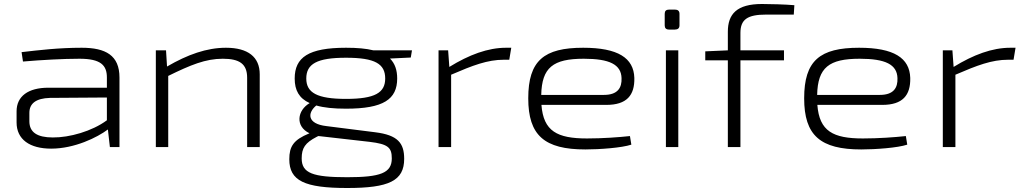

<svg xmlns="http://www.w3.org/2000/svg" viewBox="-20 -736 5138 961"><path d="M389 -497C274 -497 174 -485 88 -475L95 -428C189 -436 296 -442 378 -442C485 -442 515 -409 515 -348V-297H222C121 -297 63 -254 63 -179V-123C63 -38 129 8 236 8C353 8 467 -48 520 -88L530 0H578V-348C578 -459 509 -497 389 -497ZM244 -48C166 -48 127 -74 127 -129V-171C127 -218 160 -244 230 -246L515 -248V-134C441 -79 327 -47 244 -48Z M1111 -497C1015 -497 919 -463 816 -403L811 -484H760V0H822V-356C934 -411 1009 -442 1095 -442C1179 -442 1217 -416 1217 -347V0H1280V-364C1280 -451 1221 -497 1111 -497Z M2036 -448 2042 -484H1849C1813 -493 1768 -497 1712 -497C1524 -497 1455 -449 1455 -343C1455 -284 1477 -244 1530 -220C1468 -184 1456 -104 1529 -69L1527 -68C1449 -36 1428 -3 1428 61C1428 169 1504 205 1718 205C1927 205 2003 169 2003 59C2003 -20 1971 -60 1858 -74L1613 -105C1518 -116 1517 -170 1563 -208C1601 -197 1650 -192 1712 -192C1899 -192 1968 -239 1968 -343C1968 -385 1957 -418 1932 -443ZM1712 -241C1567 -241 1513 -272 1513 -343C1513 -416 1566 -447 1712 -447C1858 -447 1908 -416 1908 -343C1908 -272 1857 -241 1712 -241ZM1941 57C1941 130 1884 151 1718 151C1546 151 1490 131 1490 57C1490 5 1507 -21 1565 -51L1573 -55L1584 -54L1830 -26C1922 -15 1941 2 1941 57Z M2539 -497H2513C2422 -497 2328 -462 2229 -401L2223 -484H2175V0H2238V-362C2347 -409 2420 -437 2502 -437H2529Z M2918 -43C2769 -43 2700 -79 2690 -211H3015C3117 -211 3157 -259 3155 -346C3152 -446 3073 -497 2899 -497C2703 -497 2624 -433 2624 -244C2624 -58 2705 12 2910 12C2980 12 3092 4 3140 -12L3133 -55C3078 -49 2996 -43 2918 -43ZM2902 -442C3031 -442 3089 -413 3091 -345C3093 -297 3072 -261 3003 -261H2689C2692 -398 2748 -442 2902 -442Z M3329 -688C3314 -688 3307 -681 3307 -667V-609C3307 -595 3314 -588 3329 -588H3358C3373 -588 3381 -595 3381 -609V-667C3381 -681 3373 -688 3358 -688ZM3375 0V-484H3313V0Z M3953 -663 3956 -710C3910 -714 3832 -716 3794 -716C3668 -716 3623 -666 3623 -577V-484L3510 -479V-434H3623V0H3686V-434H3904V-484H3686V-571C3686 -638 3720 -663 3815 -663Z M4299 -43C4150 -43 4081 -79 4071 -211H4396C4498 -211 4538 -259 4536 -346C4533 -446 4454 -497 4280 -497C4084 -497 4005 -433 4005 -244C4005 -58 4086 12 4291 12C4361 12 4473 4 4521 -12L4514 -55C4459 -49 4377 -43 4299 -43ZM4283 -442C4412 -442 4470 -413 4472 -345C4474 -297 4453 -261 4384 -261H4070C4073 -398 4129 -442 4283 -442Z M5063 -497H5037C4946 -497 4852 -462 4753 -401L4747 -484H4699V0H4762V-362C4871 -409 4944 -437 5026 -437H5053Z"/></svg>

Font: Exo 2 Light Expanded
Style: Regular
Weight: 300
Width: 7
Designer: Natanael Gama
Version: Version 1.001;PS 001.001;hotconv 1.0.70;makeotf.lib2.5.58329